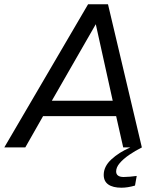

<svg xmlns="http://www.w3.org/2000/svg" viewBox="-34 -688 753 896"><path d="M-14 0 377 -668H470L628 0H541L508 -146H167L84 0ZM208 -218H492L413 -575ZM533 188Q493 188 471.5 173Q450 158 450 128Q450 89 485.5 56Q521 23 574 0H628Q596 16 568.5 35Q541 54 524.5 73.5Q508 93 508 112Q508 125 517 131.5Q526 138 543 138Q556 138 573 136.5Q590 135 604 133L596 178Q579 183 563 185.5Q547 188 533 188Z"/></svg>

Font: Gantari
Style: Italic
Weight: 400
Italic angle: -10°
Designer: Anugrah Pasau
Foundry: Lafontype
Version: Version 1.000; ttfautohint (v1.8.3)